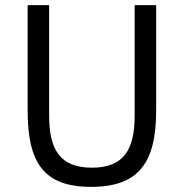

<svg xmlns="http://www.w3.org/2000/svg" viewBox="-20 -718 718 750"><path d="M88 -698V-286C88 -83 150 12 336 12C522 12 590 -83 590 -286V-698H506V-266C506 -133 463 -63 339 -63C215 -63 172 -133 172 -266V-698Z"/></svg>

Font: IBM Plex Arabic
Style: Regular
Weight: 400
Designer: Mike Abbink, Paul van der Laan, Pieter van Rosmalen, Wael Morcos, Khajak Apelian
Foundry: Bold Monday
Version: Version 1.0